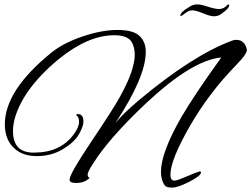

<svg xmlns="http://www.w3.org/2000/svg" viewBox="-20 -756 1141 872"><path d="M402 -12Q378 25 378 36.5Q378 48 387 52Q387 54 370.5 64.5Q354 75 325 75Q296 75 296 60Q296 34 394.5 -112.5Q493 -259 524 -315Q592 -437 592 -508Q592 -536 581 -560Q564 -596 499 -596Q380 -596 246 -487Q144 -403 89 -313Q39 -228 39 -161Q39 -65 128 -63Q132 -63 136 -63Q254 -63 315 -146Q339 -179 339 -202Q339 -225 328 -231Q327 -232 327 -235Q327 -238 333 -238Q359 -238 359 -204Q359 -183 339 -147Q319 -111 266.5 -79Q214 -47 147 -47Q80 -47 41 -86Q2 -125 2 -191Q2 -347 216 -519Q270 -562 356.5 -591Q443 -620 513.5 -620Q584 -620 613 -593.5Q642 -567 642 -520Q642 -406 504 -197Q535 -236 605 -296Q854 -505 1033 -571Q1042 -575 1053 -575Q1091 -575 1101 -532Q1106 -515 1053 -461Q928 -333 841 -181Q754 -29 754 37Q754 53 760 59.5Q766 66 779 63.5Q792 61 833.5 43Q875 25 888 22Q893 24 893 27Q893 42 840.5 69Q788 96 762 96Q736 96 729 87Q711 62 711 24Q711 -62 803 -223Q862 -324 985 -495Q852 -483 641 -285Q473 -126 402 -12ZM1021 -732Q1021 -717 981 -690Q968 -682 951.5 -682Q935 -682 902.5 -695.5Q870 -709 853.5 -709Q837 -709 821 -696Q805 -683 800 -683Q799 -684 799 -685Q799 -701 842 -726Q858 -736 875.5 -736Q893 -736 924.5 -725.5Q956 -715 976.5 -715Q997 -715 1015 -736Q1021 -736 1021 -732Z"/></svg>

Font: Alex Brush
Style: Regular
Weight: 400
Designer: Robert E. Leuschke
Foundry: Robert E. Leuschke
Version: Version 1.003